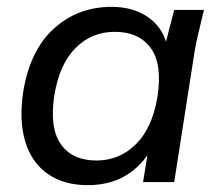

<svg xmlns="http://www.w3.org/2000/svg" viewBox="-20 -532 645 561"><path d="M236 9Q167 9 120 -23.5Q73 -56 54 -117.5Q35 -179 48 -265Q68 -386 138 -449Q208 -512 306 -512Q372 -512 416.5 -479Q461 -446 470 -388L459 -387L489 -503H576Q569 -473 561.5 -443Q554 -413 549 -384L489 0H398L417 -117H432Q406 -58 356 -24.5Q306 9 236 9ZM262 -63Q329 -63 377 -110.5Q425 -158 440 -249Q455 -344 420.5 -391.5Q386 -439 315 -439Q248 -439 201 -392Q154 -345 139 -255Q124 -159 157.5 -111Q191 -63 262 -63Z"/></svg>

Font: Mulish ExtraLight Medium
Style: Italic
Weight: 500
Italic angle: -9°
Version: Version 3.603